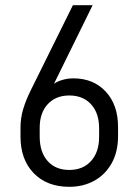

<svg xmlns="http://www.w3.org/2000/svg" viewBox="-20 -710 534 740"><path d="M59 -184V-218Q59 -255 69.5 -290Q80 -325 100 -365L261 -690H337L188 -387Q200 -396 220.5 -402Q241 -408 263 -408Q340 -408 387.5 -357Q435 -306 435 -220V-186Q435 -125 410.5 -81Q386 -37 343.5 -13.5Q301 10 247 10Q161 10 110 -42.5Q59 -95 59 -184ZM362 -182V-216Q362 -274 331 -308Q300 -342 247 -342Q195 -342 164 -308.5Q133 -275 133 -217V-183Q133 -124 163.5 -89.5Q194 -55 247 -55Q300 -55 331 -89.5Q362 -124 362 -182Z"/></svg>

Font: D-DIN
Style: Regular
Weight: 400
Designer: Charles Nix
Foundry: Datto Inc.
Version: Version 1.00